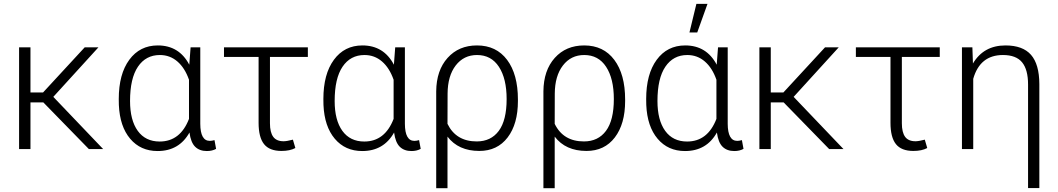

<svg xmlns="http://www.w3.org/2000/svg" viewBox="-20 -774 5495 997"><path d="M205.1 -242.2H138.2V0H79.1V-528.3H138.2V-293.9H203.6L419.9 -528.3H491.2L256.8 -271L515.6 0H441.4Z M1020 -528.3V-130.9Q1020.5 -42.5 1069.3 -42.5Q1079.6 -42.5 1093.8 -46.4L1102.1 -1Q1082 10.3 1054.2 10.3Q1016.1 10.3 993.4 -12Q970.7 -34.2 963.9 -85.9Q910.2 10.3 798.3 10.3Q710 10.3 656 -53.5Q602.1 -117.2 597.2 -229L596.7 -259.8Q596.7 -389.2 651.4 -463.6Q706.1 -538.1 799.3 -538.1Q910.2 -538.1 962.9 -438L969.7 -528.3ZM655.3 -249.5Q655.3 -149.9 695.3 -94.5Q735.4 -39.1 809.1 -39.1Q916 -39.1 961.4 -156.7V-359.9Q939.9 -421.4 901.1 -454.8Q862.3 -488.3 810.1 -488.3Q737.3 -488.3 696.3 -427.7Q655.3 -367.2 655.3 -249.5Z M1578.6 -478.5H1381.8V-133.8Q1381.8 -86.9 1398.7 -63.7Q1415.5 -40.5 1452.6 -40.5Q1469.2 -40.5 1501 -48.8L1513.7 -5.4Q1485.8 9.8 1441.4 9.8Q1379.4 9.8 1351.1 -25.6Q1322.8 -61 1322.8 -136.2V-478.5H1143.1V-528.3H1578.6Z M2082.5 -528.3V-130.9Q2083 -42.5 2131.8 -42.5Q2142.1 -42.5 2156.2 -46.4L2164.6 -1Q2144.5 10.3 2116.7 10.3Q2078.6 10.3 2055.9 -12Q2033.2 -34.2 2026.4 -85.9Q1972.7 10.3 1860.8 10.3Q1772.5 10.3 1718.5 -53.5Q1664.6 -117.2 1659.7 -229L1659.2 -259.8Q1659.2 -389.2 1713.9 -463.6Q1768.6 -538.1 1861.8 -538.1Q1972.7 -538.1 2025.4 -438L2032.2 -528.3ZM1717.8 -249.5Q1717.8 -149.9 1757.8 -94.5Q1797.9 -39.1 1871.6 -39.1Q1978.5 -39.1 2023.9 -156.7V-359.9Q2002.4 -421.4 1963.6 -454.8Q1924.8 -488.3 1872.6 -488.3Q1799.8 -488.3 1758.8 -427.7Q1717.8 -367.2 1717.8 -249.5Z M2457 -538.1Q2557.1 -538.1 2613.3 -463.1Q2669.4 -388.2 2669.4 -257.3V-249.5Q2669.4 -130.4 2616 -60.3Q2562.5 9.8 2468.8 9.8Q2360.4 9.8 2303.7 -64.5V203.1H2245.1V-299.8Q2246.1 -408.7 2304.2 -473.4Q2362.3 -538.1 2457 -538.1ZM2303.7 -130.9Q2348.1 -39.6 2455.6 -39.6Q2529.3 -39.6 2570.1 -94.5Q2610.8 -149.4 2610.8 -259.8Q2610.8 -365.7 2570.8 -427Q2530.8 -488.3 2457 -488.3Q2388.2 -488.3 2346.4 -434.1Q2304.7 -379.9 2304.2 -287.6Z M3013.7 -538.1Q3113.8 -538.1 3169.9 -463.1Q3226.1 -388.2 3226.1 -257.3V-249.5Q3226.1 -130.4 3172.6 -60.3Q3119.1 9.8 3025.4 9.8Q2917 9.8 2860.4 -64.5V203.1H2801.8V-299.8Q2802.7 -408.7 2860.8 -473.4Q2918.9 -538.1 3013.7 -538.1ZM2860.4 -130.9Q2904.8 -39.6 3012.2 -39.6Q3085.9 -39.6 3126.7 -94.5Q3167.5 -149.4 3167.5 -259.8Q3167.5 -365.7 3127.4 -427Q3087.4 -488.3 3013.7 -488.3Q2944.8 -488.3 2903.1 -434.1Q2861.3 -379.9 2860.8 -287.6Z M3758.8 -528.3V-130.9Q3759.3 -42.5 3808.1 -42.5Q3818.4 -42.5 3832.5 -46.4L3840.8 -1Q3820.8 10.3 3793 10.3Q3754.9 10.3 3732.2 -12Q3709.5 -34.2 3702.6 -85.9Q3648.9 10.3 3537.1 10.3Q3448.7 10.3 3394.8 -53.5Q3340.8 -117.2 3335.9 -229L3335.4 -259.8Q3335.4 -389.2 3390.1 -463.6Q3444.8 -538.1 3538.1 -538.1Q3648.9 -538.1 3701.7 -438L3708.5 -528.3ZM3394 -249.5Q3394 -149.9 3434.1 -94.5Q3474.1 -39.1 3547.9 -39.1Q3654.8 -39.1 3700.2 -156.7V-359.9Q3678.7 -421.4 3639.9 -454.8Q3601.1 -488.3 3548.8 -488.3Q3476.1 -488.3 3435.1 -427.7Q3394 -367.2 3394 -249.5ZM3596.2 -753.9H3653.8L3600.6 -605.5H3560.1Z M4049.3 -242.2H3982.4V0H3923.3V-528.3H3982.4V-293.9H4047.9L4264.2 -528.3H4335.4L4101.1 -271L4359.9 0H4285.6Z M4859.9 -478.5H4663.1V-133.8Q4663.1 -86.9 4679.9 -63.7Q4696.8 -40.5 4733.9 -40.5Q4750.5 -40.5 4782.2 -48.8L4794.9 -5.4Q4767.1 9.8 4722.7 9.8Q4660.6 9.8 4632.3 -25.6Q4604 -61 4604 -136.2V-478.5H4424.3V-528.3H4859.9Z M5029.3 -528.3 5032.2 -444.3Q5087.9 -538.1 5201.2 -538.1Q5291 -538.1 5333.7 -489.3Q5376.5 -440.4 5377 -337.9V202.6H5318.4V-335Q5318.4 -412.6 5287.4 -450.4Q5256.3 -488.3 5188 -488.3Q5068.8 -488.3 5033.7 -364.7V0H4975.1V-528.3Z"/></svg>

Font: RobotoInd Light
Style: Regular
Weight: 300
Designer: Google
Version: Version 2.001151; 2014